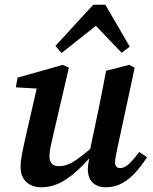

<svg xmlns="http://www.w3.org/2000/svg" viewBox="-20 -777 646 811"><path d="M427 14Q392 14 371.5 -5.5Q351 -25 351 -64Q351 -80 357 -108Q306 -50 257 -18Q208 14 155 14Q115 14 91 -8.5Q67 -31 67 -71Q67 -96 72.5 -125Q78 -154 84 -180L135 -403L47 -408L54 -449L245 -503L271 -491L203 -199Q197 -174 193 -154Q189 -134 189 -117Q189 -75 229 -75Q258 -75 287.5 -92.5Q317 -110 361 -148L394 -304Q403 -348 411.5 -391Q420 -434 428 -478L526 -503L549 -491L476 -152Q472 -133 469 -117Q466 -101 466 -91Q466 -67 488 -67Q505 -67 523 -83Q541 -99 568 -135L601 -113Q580 -80 554.5 -51Q529 -22 497.5 -4Q466 14 427 14ZM494 -554 385 -668 240 -553 214 -583 374 -757H425L528 -580Z"/></svg>

Font: Source Serif 4 SmText Semibold
Style: Italic
Weight: 600
Italic angle: -12°
Designer: Frank Grießhammer
Foundry: Adobe
Version: Version 4.005;hotconv 1.1.0;makeotfexe 2.6.0